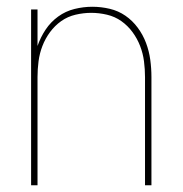

<svg xmlns="http://www.w3.org/2000/svg" viewBox="-20 -548 540 568"><path d="M72 0V-520H91V-412Q100 -438 115 -460.5Q130 -483 152 -499Q174 -515 200.5 -521.5Q227 -528 253 -528Q279 -528 304.5 -522Q330 -516 351 -501.5Q372 -487 387.5 -466Q403 -445 412 -421Q421 -397 424.5 -371.5Q428 -346 428 -320V0H409V-320Q409 -343 406 -366.5Q403 -390 394.5 -412Q386 -434 372 -453Q358 -472 339 -485.5Q320 -499 296.5 -504.5Q273 -510 250 -510Q227 -510 203.5 -504.5Q180 -499 161 -485.5Q142 -472 128 -453Q114 -434 105.5 -412Q97 -390 94 -366.5Q91 -343 91 -320V0Z"/></svg>

Font: Iosevka Curly Thin
Style: Regular
Weight: 100
Monospace: yes
Designer: Belleve Invis
Foundry: Belleve Invis
Version: Version 22.1.2; ttfautohint (v1.8.4)